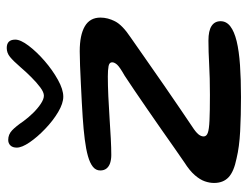

<svg xmlns="http://www.w3.org/2000/svg" viewBox="-104 -634 752 584"><g transform="rotate(-90 272.0 -342.0)"><path d="M268.5 15Q213 15 165 12.5Q117 10 82 1.5Q42 -6.5 24.8 -22.8Q7.5 -39 7.5 -67Q7.5 -80.5 12.5 -95Q17.5 -109.5 31 -125.2Q44.5 -141 70.5 -157.5Q88.5 -170 114.8 -188.2Q141 -206.5 171.5 -228Q202 -249.5 232.8 -270.5Q263.5 -291.5 289.8 -309.5Q316 -327.5 334 -339Q360.5 -354 367.5 -362Q374.5 -370 374.5 -377Q374.5 -385.5 362.8 -387.8Q351 -390 331.5 -390Q304 -390 271.2 -388.5Q238.5 -387 205.2 -384.8Q172 -382.5 142.5 -381Q113 -379.5 92.5 -379.5Q79 -379.5 68.2 -383Q57.5 -386.5 51.5 -394Q45.5 -401.5 45.5 -413Q45.5 -426.5 56.8 -435.5Q68 -444.5 89.2 -450.5Q110.5 -456.5 140.2 -460.2Q170 -464 208 -466.5Q226.5 -468 253.2 -469.2Q280 -470.5 309 -472Q338 -473.5 364.2 -474.5Q390.5 -475.5 408 -475.5Q457.5 -475.5 484 -460Q510.5 -444.5 510.5 -412.5Q510.5 -390 499 -367.8Q487.5 -345.5 450 -320.5Q419 -299 380.5 -272Q342 -245 303 -218Q264 -191 231.2 -168.8Q198.5 -146.5 179 -133.5Q162 -122.5 155.5 -114.5Q149 -106.5 149 -98.5Q149 -90 159.8 -86Q170.5 -82 197.8 -80.8Q225 -79.5 275.5 -79.5Q328.5 -79.5 368.2 -81.8Q408 -84 440.5 -84Q470.5 -84 485 -74.5Q499.5 -65 499.5 -47Q499.5 -29.5 484 -17.5Q468.5 -5.5 438.8 1.8Q409 9 366.2 12Q323.5 15 268.5 15ZM270 -525.5Q249.5 -525.5 223 -541.2Q196.5 -557 171.8 -580.8Q147 -604.5 131 -628Q115 -651.5 115 -667Q115 -679.5 121.5 -686.2Q128 -693 138.5 -693Q155 -693 167.2 -681.5Q179.5 -670 195.5 -646.5Q206.5 -631.5 220.5 -617.2Q234.5 -603 248.5 -593.8Q262.5 -584.5 273 -584.5Q283.5 -584.5 298.2 -595.5Q313 -606.5 329.2 -622.8Q345.5 -639 359.5 -655.5Q378.5 -677.5 390.8 -687.5Q403 -697.5 418 -697.5Q443.5 -697.5 443.5 -671.5Q443.5 -655.5 425 -631Q406.5 -606.5 378.5 -582.2Q350.5 -558 321.2 -541.8Q292 -525.5 270 -525.5Z"/></g></svg>

Font: Gluten
Style: Regular
Weight: 400
Designer: Tyler Finck
Foundry: Etcetera Type Company
Version: Version 1.300